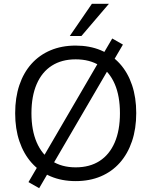

<svg xmlns="http://www.w3.org/2000/svg" viewBox="-20 -957 807 1024"><path d="M383.5 8.9Q309.6 8.9 250.1 -16.3Q190.5 -41.5 148.4 -89Q106.2 -136.5 83.6 -203.2Q60.9 -269.9 60.9 -353Q60.9 -436.5 83.3 -503Q105.7 -569.5 147.8 -616.5Q189.9 -663.5 249.5 -688.7Q309.1 -713.9 383.5 -713.9Q457.8 -713.9 517.4 -689Q577 -664 619.4 -617Q661.7 -570 684.1 -503.5Q706.6 -437 706.6 -354Q706.6 -270.5 683.9 -203.5Q661.2 -136.5 619.1 -89Q577 -41.5 517.4 -16.3Q457.8 8.9 383.5 8.9ZM383.5 -64.5Q458.5 -64.5 511.2 -98.5Q563.8 -132.4 591.8 -197.1Q619.7 -261.8 619.7 -353Q619.7 -444.7 592 -508.9Q564.3 -573 511.7 -606.8Q459.1 -640.5 383.5 -640.5Q309.4 -640.5 256.5 -606.8Q203.6 -573 175.7 -508.6Q147.7 -444.1 147.7 -353Q147.7 -262.3 175.7 -197.6Q203.6 -133 256.5 -98.7Q309.4 -64.5 383.5 -64.5ZM188.9 46.7 131.9 14.2 186.3 -78.9 210.2 -118.8 505.5 -625.4 524.6 -659.7 578.6 -751.7 635.6 -719.2 581.1 -626.1 557.3 -586.2 261.9 -80 242.8 -45.8ZM352.2 -765 470.2 -936.9H561L414.2 -765Z"/></svg>

Font: Nunito Sans 12pt ExtraLight
Style: Regular
Weight: 200
Version: Version 3.101;gftools[0.9.27]